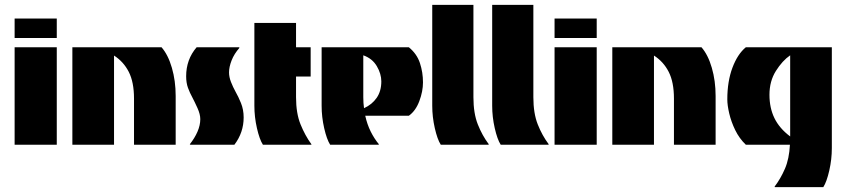

<svg xmlns="http://www.w3.org/2000/svg" viewBox="-20 -594 3473 788"><path d="M40 -438V-518H213V-438ZM40 0V-400H213V0Z M277 0V-400H643Q670 -369 685.5 -315.5Q701 -262 701 -200V0H530V-189Q530 -257 508.5 -299Q487 -341 448 -366V0Z M761 0 759 -2Q779 -27 790.5 -53.5Q802 -80 802 -105Q802 -125 790.5 -150.5Q779 -176 769 -195Q759 -213 751.5 -233.5Q744 -254 744 -281Q744 -350 787 -400H961L963 -398Q941 -373 930.5 -346Q920 -319 920 -297Q920 -278 928 -257.5Q936 -237 947 -217Q958 -198 969 -171Q980 -144 980 -112Q980 -50 942 0Z M1059 0Q1045 -22 1034.5 -68Q1024 -114 1024 -160V-500H1195V-400H1255V-280H1195V-195Q1195 -129 1213.5 -83.5Q1232 -38 1258 -2V0Z M1335 0Q1321 -22 1310.5 -68Q1300 -114 1300 -160V-400H1658Q1691 -373 1703.5 -335Q1716 -297 1716 -256Q1716 -219 1701 -179Q1686 -139 1658 -119H1479Q1487 -83 1501.5 -54Q1516 -25 1535 -2L1534 0ZM1474 -150Q1507 -165 1526 -192.5Q1545 -220 1545 -260Q1545 -291 1526.5 -322.5Q1508 -354 1471 -367V-195Q1471 -171 1474 -150Z M1789 0Q1775 -22 1764.5 -68Q1754 -114 1754 -160V-574H1923V-195Q1923 -129 1941 -83.5Q1959 -38 1986 -2L1985 0Z M2035 0Q2021 -22 2010.5 -68Q2000 -114 2000 -160V-574H2169V-195Q2169 -129 2187 -83.5Q2205 -38 2232 -2L2231 0Z M2256 -438V-518H2429V-438ZM2256 0V-400H2429V0Z M2493 0V-400H2859Q2886 -369 2901.5 -315.5Q2917 -262 2917 -200V0H2746V-189Q2746 -257 2724.5 -299Q2703 -341 2664 -366V0Z M3160 174 3159 172Q3184 139 3201.5 98.5Q3219 58 3222 0H3041Q3014 -26 2997.5 -60Q2981 -94 2973 -128Q2965 -162 2965 -186Q2965 -260 2986 -316Q3007 -372 3041 -400H3394V14Q3394 60 3383.5 106Q3373 152 3359 174ZM3223 -34V-367Q3191 -345 3164.5 -303Q3138 -261 3138 -205Q3138 -151 3158.5 -109Q3179 -67 3223 -34Z"/></svg>

Font: Tac One
Style: Regular
Weight: 400
Designer: Oluseyi Olusanya, David Udoh, Eyiyemi Adegbite, Mirko Velimirović
Version: Version 1.003; ttfautohint (v1.8.4.7-5d5b)